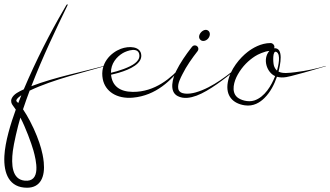

<svg xmlns="http://www.w3.org/2000/svg" viewBox="-102 -457 1539 895"><path d="M211.4 -436.8C208.4 -436.7 206.3 -431.2 193.8 -410C132.6 -305.4 65.7 -175.2 8.8 -40.5C-12.9 -30.4 -38.9 -18.7 -47.9 2.9C-52.9 14.8 -48.3 27.1 -42.4 34.2C-38.1 39.6 -33.4 46.2 -28.4 53.9C-52.1 118.9 -78.1 203.5 -81.6 270.1C-85.9 353.3 -57.8 418 23.9 418.1C87.3 418.3 108.6 366.5 102 299.4C99.6 274 93.8 250 89.6 234.9C80.4 201.8 63.3 155.8 37.4 106.6C27.3 87.5 16.5 69 5.3 52.5C14.3 25.3 25.6 -6.4 36.2 -34.5C149.2 -88.2 292.4 -120.5 411.6 -155.7C411.8 -155.8 412.1 -156.1 412.1 -156.4C412.1 -156.8 411.7 -157.1 411.3 -157.1C408.8 -157.1 400.4 -154 397.9 -153.3C283.9 -122.3 157.2 -98.4 44.1 -55.2C97.7 -193.8 157.9 -319.1 213.3 -433.5C213.5 -433.7 213.6 -434.2 213.6 -434.5C213.6 -435.8 212.6 -436.8 211.4 -436.8ZM-2.5 -13.2C-7.5 -0.8 -12.4 11.4 -16.9 23.3C-21.3 18.4 -29.2 15 -24.3 6.8C-20.4 0.1 -10.4 -7.9 -2.5 -13.2ZM-7 91.2C17.5 137.9 43.7 209 54 245C66.2 289.4 91.8 394.1 12 385C-46 378.4 -50.2 311.1 -42.2 246.9C-38.1 213.5 -20.2 134.9 -7 91.2Z M556.6 -199.1C554.5 -242.5 498.1 -243.5 461.1 -229.4C414.3 -211.5 363 -161.8 377 -88.6C388 -31.3 441.9 5.1 517.8 -1.8C624.8 -11.5 697.3 -82.8 746.5 -148.4C747.6 -149.8 750 -151.7 750 -153.2C750 -153.5 749.8 -153.7 749.5 -153.7C748.4 -153.7 746.5 -150.4 745.5 -149.2C696.8 -94.8 621 -27.6 516.6 -28.7C456.2 -29.4 420.9 -56.2 415.7 -108.8C459.4 -118.1 529.4 -139 550.5 -175.1C555.1 -183 557 -191.1 556.6 -199.1ZM470.5 -209.5C490.8 -221.3 545.7 -240.3 547.8 -198.7C548.6 -182.4 538 -171 527.4 -162.4C502.6 -142.5 447.8 -124.9 415.2 -117.7C414.4 -160.2 441.4 -192.3 470.5 -209.5Z M869.8 -313.1C848.6 -331.8 810.2 -290 833.1 -270.5C842.4 -262.5 858.2 -265.7 868.2 -277.4C878.2 -289.1 878.9 -305.1 869.8 -313.1ZM822.8 -229.1C822.8 -238 815.5 -245.5 806.4 -245.5C797.6 -245.5 794.3 -240.3 789.1 -233.8C765 -203 737.3 -162.8 719 -125.6C704 -94.9 683.9 -30.4 726.5 -9C754.1 5.2 785.8 -0.7 814 -11C872.9 -32.5 950.9 -94.5 987.5 -124.4C998.3 -133.2 1013.8 -148.5 1025.4 -157.9C1025.5 -158.1 1025.6 -158.3 1025.6 -158.5C1025.6 -158.9 1025.3 -159.4 1024.9 -159.2C1023.5 -158.5 1021.4 -156.5 1019.2 -154.8C968.5 -114.2 891.1 -48.7 809.2 -26C780.6 -18 734.8 -14.2 729.1 -42.9C724.4 -67.1 741 -95.7 748.5 -111.1C767 -148.8 794.4 -187.2 819.1 -218.7C821.1 -221.2 822.8 -225.8 822.8 -229.1Z M1196.3 -123.3C1203.8 -152.1 1222.3 -235.1 1176.2 -232.2C1176.8 -233.8 1177.2 -236.4 1177.2 -238.1C1177.2 -248.1 1169 -256.3 1159 -256.3C1114.3 -256.3 1074.9 -232.5 1052.2 -214.9C1017.8 -188.4 970.7 -134.5 959.9 -73.7C948.6 -9.9 984.1 25.9 1039.1 34C1079.7 39.9 1109.5 20.7 1130.2 0.4C1159.1 -28 1176.9 -64.3 1188.9 -99.2C1218.7 -90.7 1246.7 -100.6 1277 -108.4C1327.5 -121.3 1370.8 -135 1416.1 -148.2C1416.4 -148.3 1416.6 -148.6 1416.6 -148.9C1416.6 -149.3 1416.3 -149.7 1415.9 -149.7C1415.8 -149.7 1415.8 -149.7 1415.7 -149.6C1374 -137.3 1327.5 -126.9 1274.7 -120.5C1244.5 -116.9 1215.7 -113.1 1196.3 -123.3ZM1153.5 -219.6C1120.5 -181.2 1141.9 -119 1180.5 -102.2C1163.3 -58.4 1132.1 -4.5 1083.2 11.4C1053.6 21 1017.7 8.9 1003 -4.4C974.3 -30.4 989.2 -79.3 1006.2 -109.3C1029 -149.7 1057.2 -175.5 1087 -195C1099.5 -203.2 1131.4 -218.1 1153.5 -219.6ZM1174.7 -151.8C1170.5 -166.6 1167.7 -224.6 1186.7 -214.8C1208.4 -203.6 1195 -147.9 1189.2 -127.9C1182.3 -133.8 1177.2 -143 1174.7 -151.8Z"/></svg>

Font: Sinatra
Style: Regular
Weight: 400
Designer: Fahmi
Version: Version 0.1